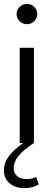

<svg xmlns="http://www.w3.org/2000/svg" viewBox="-27 -733 269 984"><path d="M111 -609Q89 -609 73.5 -624.5Q58 -640 58 -661Q58 -682 73.5 -697.5Q89 -713 111 -713Q133 -713 148.5 -697.5Q164 -682 164 -661Q164 -640 148.5 -624.5Q133 -609 111 -609ZM99 231Q51 231 22 206Q-7 181 -7 140Q-7 103 16.5 70Q40 37 92 0H74V-488H147V0Q93 35 68 66Q43 97 43 128Q43 155 61 170Q79 185 110 185Q123 185 136 182Q149 179 158 173L172 212Q142 231 99 231Z"/></svg>

Font: Red Hat Text VF
Style: Regular
Weight: 400
Designer: Pentagram, MCKL
Foundry: Pentagram, MCKL
Version: Version 1.023